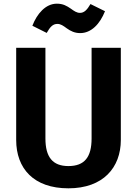

<svg xmlns="http://www.w3.org/2000/svg" viewBox="-20 -1007 746 1044"><path d="M416 -827C476 -827 523 -876 551 -946L472 -985C454 -954 438 -937 415 -937C397 -937 383 -947 365 -960C343 -975 323 -987 289 -987C228 -987 181 -932 156 -867L234 -828C252 -860 267 -877 292 -877C310 -877 324 -867 343 -853C364 -838 386 -827 416 -827ZM637 -747H478V-254C478 -153 440 -104 352 -104C266 -104 227 -153 227 -254V-747H68V-246C68 -91 163 17 352 17C541 17 637 -96 637 -246Z"/></svg>

Font: Glow Sans TC Normal
Style: Bold
Weight: 700
Designer: Ryoko NISHIZUKA (kana, bopomofo & ideographs); Paul D. Hunt (Latin, Greek & Cyrillic); Sandoll Communications, Soo-young
Version: Version 0.93